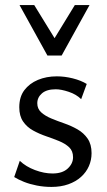

<svg xmlns="http://www.w3.org/2000/svg" viewBox="-20 -727 421 757"><path d="M183 10Q153 10 125 4.5Q97 -1 74.5 -10Q52 -19 36 -29L58 -93Q82 -70 118 -56.5Q154 -43 187 -43Q226 -43 247 -62.5Q268 -82 268 -107Q268 -132 252.5 -146.5Q237 -161 212.5 -171Q188 -181 161.5 -190Q135 -199 110.5 -212.5Q86 -226 71 -248Q56 -270 56 -304Q56 -345 76 -371.5Q96 -398 129.5 -412Q163 -426 204 -426Q235 -426 267 -418Q299 -410 322 -396L300 -336Q281 -355 251 -365Q221 -375 200 -375Q164 -375 145.5 -359Q127 -343 127 -320Q127 -298 142.5 -284Q158 -270 182 -260Q206 -250 233.5 -240.5Q261 -231 285.5 -217Q310 -203 325.5 -180.5Q341 -158 341 -123Q341 -96 330.5 -72Q320 -48 299.5 -29.5Q279 -11 249.5 -0.5Q220 10 183 10ZM167 -508 182 -555 275 -707H333L223 -508ZM167 -508 57 -707H115L209 -554L223 -508Z"/></svg>

Font: Ysabeau Office Medium
Style: Regular
Weight: 500
Designer: Christian Thalmann (Catharsis Fonts)
Version: Version 2.001;gftools[0.9.30]; featfreeze: tnum,lnum,ss02